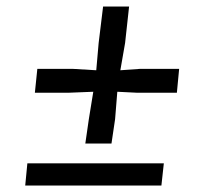

<svg xmlns="http://www.w3.org/2000/svg" viewBox="-20 -573 649 593"><path d="M57.9 0 64.5 -68.5H486L478.5 0ZM254.4 -205.1 268.1 -289.6 192.4 -286.6H87.7L95.3 -360.4H203.4L277.3 -356L284.7 -440.5L298.4 -552.8H378.7L366.4 -440.5L351.7 -356L413.5 -360.4H533.3L526.3 -286.6H402.9L342.3 -289.6L335.5 -205.1L324.3 -129.7H243.5Z"/></svg>

Font: Merriweather 7pt Light
Style: Italic
Weight: 300
Italic angle: -7.8°
Designer: Eben Sorkin
Foundry: Eben Sorkin
Version: Version 2.200;gftools[0.9.31]